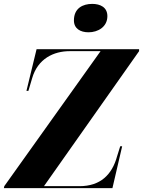

<svg xmlns="http://www.w3.org/2000/svg" viewBox="-35 -967 735 987"><path d="M420 -801C469 -801 517 -829 517 -884C517 -930 480 -947 439 -947C391 -947 345 -925 345 -862C345 -820 378 -801 420 -801ZM-15 0H543L593 -215H583L567 -164C541 -68 480 -10 374 -10H191L680 -704V-714H153L101 -500H111L130 -564C159 -666 242 -704 323 -704H482L-13 -10Z"/></svg>

Font: Noto Serif Display SemiCondensed ExtraBold
Style: Italic
Weight: 800
Width: 4
Italic angle: -12°
Designer: Monotype Design Team
Foundry: Monotype Imaging Inc.
Version: Version 2.009